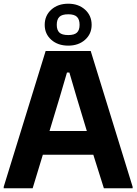

<svg xmlns="http://www.w3.org/2000/svg" viewBox="-20 -1015 736 1035"><path d="M0 -8 226 -740H469L695 -8V0H540L483 -181H211L156 0H0ZM448 -309 393 -491 354 -624H341L302 -491L247 -309ZM348 -769Q292 -769 256.5 -800.5Q221 -832 221 -881Q221 -931 256.5 -963Q292 -995 348 -995Q403 -995 438.5 -963Q474 -931 474 -881Q474 -832 438.5 -800.5Q403 -769 348 -769ZM348 -826Q381 -826 395 -839.5Q409 -853 409 -881Q409 -910 395 -924Q381 -938 348 -938Q314 -938 300 -924Q286 -910 286 -881Q286 -853 300 -839.5Q314 -826 348 -826Z"/></svg>

Font: Encode Sans Narrow
Style: Bold
Weight: 700
Designer: Pablo Impallari, Andres Torresi
Foundry: Pablo Impallari, Andres Torresi
Version: Version 1.000; ttfautohint (v1.00) -l 8 -r 50 -G 200 -x 14 -